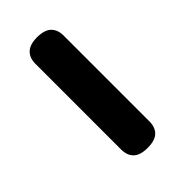

<svg xmlns="http://www.w3.org/2000/svg" viewBox="2 -799 404 404"><g transform="rotate(45 203.5 -597.0)"><path d="M28.7 -596.9Q28.7 -618.9 38.5 -629Q48.2 -639.1 66 -639.1H320.7Q338.5 -639.1 348.2 -629.2Q358 -619.3 358 -597.2Q358 -575.2 348.2 -565.1Q338.5 -555.1 320.7 -555.1H66Q48.2 -555.1 38.5 -565.3Q28.7 -575.6 28.7 -596.9Z"/></g></svg>

Font: Fraunces
Style: Regular
Weight: 900
Version: Version 1.000;[b76b70a41]